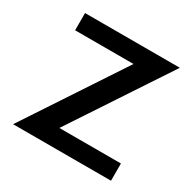

<svg xmlns="http://www.w3.org/2000/svg" viewBox="-158 -880 1048 1042"><g transform="rotate(30 366.0 -359.0)"><path d="M50.2 0 517.3 -707.4 585 -609.7H86.8V-717.6H680.9L212.4 -8.6L124.3 -107.9H663.7L663.9 0Z"/></g></svg>

Font: Russolo 10pt ExtraLight
Style: Regular
Weight: 200
Designer: Micah Stupak-Hahn
Version: Version 1.000